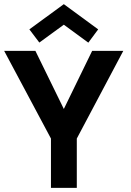

<svg xmlns="http://www.w3.org/2000/svg" viewBox="-31 -905 632 925"><path d="M158.5 -700 110.5 -763.5 276.5 -885 442 -763.5 394.5 -699.5 276.5 -786ZM214.5 -237.5 -11 -660H139.5L276.5 -380L413 -660H563L339 -237.5V0H214.5Z"/></svg>

Font: League Spartan SemiBold
Style: Regular
Weight: 600
Foundry: The League of Moveable Type
Version: Version 2.002